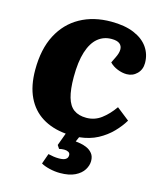

<svg xmlns="http://www.w3.org/2000/svg" viewBox="-138 -814 975 1165"><g transform="rotate(15 349.5 -232.0)"><path d="M350 252Q318 252 284.5 244Q251 236 231 224L254 159Q272 163 287.5 165.5Q303 168 322 168Q336 168 348.5 165.5Q361 163 369 155Q377 147 377 133Q377 120 366 114Q355 108 339.5 108Q324 108 308 112L294 91L323 12Q236 4 173.5 -35Q111 -74 77.5 -144Q44 -214 44 -315Q44 -445 90.5 -534Q137 -623 220.5 -669.5Q304 -716 415 -716Q500 -716 558.5 -691.5Q617 -667 647 -624Q677 -581 677 -526Q677 -485 650.5 -458.5Q624 -432 586 -432Q558 -432 528 -444Q498 -456 478 -477L496 -514Q511 -544 511 -566.5Q511 -589 495 -602Q479 -615 444 -615Q394 -615 357.5 -584.5Q321 -554 301 -491.5Q281 -429 281 -333Q281 -255 295 -206Q309 -157 339.5 -135Q370 -113 418 -113Q470 -113 511.5 -144Q553 -175 588 -225L668 -162Q645 -123 608.5 -85.5Q572 -48 522.5 -21.5Q473 5 407 12L394 42Q406 43 425.5 46.5Q445 50 465.5 59Q486 68 500.5 86Q515 104 515 133Q515 161 498 188.5Q481 216 444.5 234Q408 252 350 252Z"/></g></svg>

Font: Literata Black
Style: Italic
Weight: 900
Italic angle: -2°
Designer: Latin by Veronika Burian and Jose Scaglione. Greek by Irene Vlachou. Cyrillic by Vera Evstafieva
Foundry: TypeTogether
Version: Version 3.002